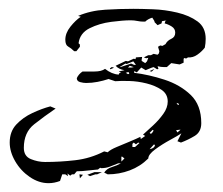

<svg xmlns="http://www.w3.org/2000/svg" viewBox="-20 -390 505 435"><path d="M90 25Q68 25 47.5 11Q27 -3 14.5 -24.5Q2 -46 2 -67Q2 -92 17 -108Q32 -124 53.5 -134Q75 -144 94 -149L106 -144Q81 -127 57.5 -108.5Q34 -90 34 -55Q34 -36 50 -29.5Q66 -23 82 -23Q116 -23 150.5 -27Q185 -31 216 -47L224 -45Q230 -51 244.5 -57Q259 -63 274.5 -69.5Q290 -76 298 -80L299 -75L309 -82L304 -85Q314 -94 327 -106Q340 -118 350 -132Q360 -146 360 -160Q360 -177 346 -186.5Q332 -196 312 -201Q292 -206 272.5 -206.5Q253 -207 241 -206L226 -211Q214 -207 201 -204.5Q188 -202 175 -202Q169 -202 161.5 -204Q154 -206 154 -213Q158 -222 167 -228Q178 -228 194 -228Q210 -228 218 -234Q233 -222 249 -221Q250 -226 255 -225L249 -228L262 -231Q249 -233 242 -241L265 -252L270 -251L283 -257L287 -256L288 -260L302 -261L301 -255V-252L309 -247L313 -251L316 -259L311 -258L306 -260L316 -265H322L328 -268L337 -266L340 -269L341 -274L338 -284L343 -287L348 -286L355 -290Q359 -298 368 -302Q377 -306 377 -316Q377 -325 369 -330Q361 -335 353 -337L355 -343L358 -344L347 -342L346 -337L337 -333L330 -340V-342L325 -350Q315 -347 309 -341H305Q298 -341 291 -342.5Q284 -344 276 -344Q259 -344 232 -340.5Q205 -337 183 -326Q161 -315 158 -292L161 -289V-284L153 -274H148Q141 -281 134.5 -284.5Q128 -288 128 -300Q128 -315 139.5 -329.5Q151 -344 163 -352L157 -354Q185 -366 218.5 -368Q252 -370 282 -370Q299 -370 326.5 -369Q354 -368 381.5 -361.5Q409 -355 427.5 -341.5Q446 -328 446 -302Q446 -297 445.5 -292Q445 -287 444 -282Q437 -273 427 -266Q417 -259 406 -260L401 -257Q400 -259 398 -258.5Q396 -258 396 -256V-248L387 -244L368 -247L358 -238H352Q348 -238 344.5 -238.5Q341 -239 337 -240L339 -234L336 -233L328 -238Q324 -237 319.5 -235Q315 -233 310 -231L300 -237Q297 -234 294.5 -231Q292 -228 290 -226L284 -229V-225Q317 -221 352.5 -209.5Q388 -198 412 -175Q436 -152 436 -111Q436 -91 421 -82Q406 -73 390 -67L382 -70L391 -88Q384 -83 365.5 -73Q347 -63 331.5 -51.5Q316 -40 316 -31Q298 -13 274 -4Q250 5 224 5L216 1Q222 -8 233.5 -11.5Q245 -15 254 -20H248Q238 -16 229 -12.5Q220 -9 209 -9L207 -10L202 -6Q189 -5 177.5 -3.5Q166 -2 154 -2L148 5H143L139 8L133 3L134 9L128 5H121L116 20Q103 25 90 25ZM251 -238H253L277 -246L284 -243H288L282 -251L267 -245L264 -246ZM270 -237H278L283 -238L274 -241ZM230 -233 229 -235 233 -238 238 -237 237 -236ZM322 -228 319 -229 330 -234 324 -228ZM270 -222 273 -223 271 -227 265 -225ZM385 -152V-155L380 -157Q382 -152 385 -152ZM321 -87 324 -88 328 -94 326 -96 319 -89ZM382 -90 389 -96H386L379 -95ZM280 -57H286L296 -66L293 -67L288 -63L283 -67L280 -64ZM319 -52Q330 -54 331 -61L329 -63ZM255 -24 262 -31 257 -35H255ZM184 9 178 6 194 0H211L200 5H196ZM161 14 160 5 168 6Z"/></svg>

Font: Kolker Brush
Style: Regular
Weight: 400
Designer: Robert E. Leuschke
Foundry: Robert E. Leuschke
Version: Version 1.010; ttfautohint (v1.8.3)